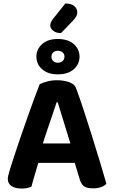

<svg xmlns="http://www.w3.org/2000/svg" viewBox="-20 -1078 655 1108"><path d="M313 -488H307Q296 -455 282 -413.5Q268 -372 252.5 -327Q237 -282 224 -239L207 -159Q201 -140 195 -118Q189 -96 182.5 -75Q176 -54 170.5 -34.5Q165 -15 161 0Q150 4 137 7Q124 10 105 10Q67 10 46 -4.5Q25 -19 25 -46Q25 -58 29 -70.5Q33 -83 37 -99Q47 -132 63.5 -182Q80 -232 100 -290.5Q120 -349 140.5 -406.5Q161 -464 179 -513Q197 -562 209 -592Q223 -600 251.5 -607.5Q280 -615 308 -615Q348 -615 380 -603.5Q412 -592 420 -566Q440 -513 463 -442.5Q486 -372 510 -296Q534 -220 555.5 -148Q577 -76 594 -18Q584 -6 564 1.5Q544 9 518 9Q479 9 463 -4.5Q447 -18 439 -47L403 -166L388 -244Q374 -290 360 -335Q346 -380 334 -419.5Q322 -459 313 -488ZM145 -138 199 -250H439L458 -138ZM286 -969 357 -1058Q392 -1058 409 -1042.5Q426 -1027 426 -1008Q426 -993 418.5 -981Q411 -969 396 -953L332 -887Q304 -887 287 -900.5Q270 -914 270 -931Q270 -941 274 -949.5Q278 -958 286 -969ZM190 -751Q190 -794 223 -823.5Q256 -853 313 -853Q373 -853 406 -823.5Q439 -794 439 -751Q439 -708 406 -678.5Q373 -649 313 -649Q256 -649 223 -678.5Q190 -708 190 -751ZM277 -750Q277 -735 287.5 -725.5Q298 -716 314 -716Q330 -716 341 -725.5Q352 -735 352 -751Q352 -767 341 -776Q330 -785 314 -785Q298 -785 287.5 -776Q277 -767 277 -750Z"/></svg>

Font: BalooTamma2Bold
Style: Bold
Weight: 700
Designer: Divya Kowshik, Shuchita Grover and Ek Type
Foundry: Ek Type
Version: Version 1.700